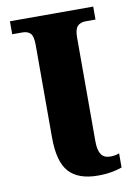

<svg xmlns="http://www.w3.org/2000/svg" viewBox="-83 -768 581 831"><g transform="rotate(-10 207.5 -352.0)"><path d="M112 -187V-594Q112 -632 100 -644.5Q88 -657 65 -657H20V-714H386V-657H343Q320 -657 307 -644Q294 -631 294 -594V-137Q294 -99 306.5 -80.5Q319 -62 346 -62Q369 -62 386 -69V-7Q372 -1 343.5 4.5Q315 10 280 10Q194 10 153 -35Q112 -80 112 -187Z"/></g></svg>

Font: Noto Serif ExtraBold
Style: Regular
Weight: 800
Designer: Monotype Design Team
Foundry: Monotype Imaging Inc.
Version: Version 1.001